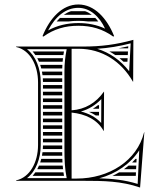

<svg xmlns="http://www.w3.org/2000/svg" viewBox="-20 -808 725 858"><path d="M285.6 -712C300 -714 314.8 -714.9 330 -714.9C345.1 -714.9 360 -713.9 374.4 -712H419.1C414.9 -717.8 410.4 -723.1 405.7 -728H248C242.8 -723.1 237.8 -717.8 232.9 -712ZM297.4 -758C286.2 -754.5 275.4 -749.1 265.2 -742H390C380.7 -749 370.8 -754.4 360.2 -758ZM330 -692.9C388.5 -692.9 438.8 -678.5 486 -644.6L490 -646.6C457.9 -726.3 402 -788 330 -788C258 -788 202.1 -726.3 170 -646.6L174 -644.6C221.2 -678.5 271.5 -692.9 330 -692.9ZM330 -704.9C280.6 -704.9 235.6 -694.4 194.8 -672C227.2 -734.5 274.2 -773 330 -773C382.8 -772.8 424.8 -733.7 449.5 -680C412.1 -697.5 373.3 -704.9 330 -704.9ZM510.1 -592H552.7L553.2 -601.3C538.2 -597.7 524 -594.6 510.1 -592ZM551.9 -578H468.7C477.8 -573.1 486.6 -567.8 495 -562H551.1ZM550.3 -548H513.9C520.2 -542.9 526.3 -537.6 532.2 -532H549.4ZM482.2 -22H586.9C587.1 -27.3 587.4 -32.7 587.6 -38H512.6C502.8 -32.2 492.6 -26.8 482.2 -22ZM570.3 -82H589.6C589.9 -87.3 590.1 -92.7 590.4 -98H585.6C580.7 -92.5 575.6 -87.1 570.3 -82ZM554.8 -68C548.2 -62.4 541.3 -57 534.1 -52H588.2C588.5 -57.3 588.7 -62.7 589 -68ZM417.9 -338C410.3 -331.9 402.6 -326.6 394.9 -322H422.6C422.6 -327.3 422.6 -332.7 422.7 -338ZM422.5 -308H378C388.8 -303.4 398.7 -298.1 408 -292H422.4C422.4 -297.3 422.5 -302.7 422.5 -308ZM125.8 -22H266C265 -27.4 264.2 -32.8 263.5 -38H138.1C134.3 -32.4 130.2 -27 125.8 -22ZM159.6 -82H259.2C258.9 -87.3 258.7 -92.6 258.5 -98H164.4C163 -92.6 161.4 -87.2 159.6 -82ZM154.3 -68C151.9 -62.5 149.3 -57.2 146.5 -52H261.7C261.1 -57.4 260.6 -62.7 260.2 -68ZM172 -158C172 -152.6 171.8 -147.3 171.4 -142H258V-158ZM170 -128C169.4 -122.6 168.5 -117.3 167.5 -112H258.2C258.1 -117.3 258.1 -122.6 258 -128ZM172 -202H258V-218H172ZM172 -188V-172H258V-188ZM172 -428V-412H258V-428ZM172 -398V-382H258V-398ZM172 -368V-352H258V-368ZM172 -338V-322H258V-338ZM172 -308V-292H258V-308ZM172 -278V-262H258V-278ZM172 -248V-232H258V-248ZM138 -562H263.3C264.1 -567.4 265 -572.7 265.9 -578H125.7C130.1 -573 134.2 -567.6 138 -562ZM146.5 -548C149.3 -542.8 151.8 -537.5 154.2 -532H259.8C260.3 -537.4 260.8 -542.7 261.4 -548ZM159.6 -518C161.4 -512.8 163 -507.4 164.4 -502H258.1C258.3 -507.4 258.5 -512.7 258.8 -518ZM167.5 -488C168.5 -482.7 169.4 -477.4 170 -472H258V-488ZM171.4 -458C171.8 -452.7 172 -447.4 172 -442H258V-458ZM300 -315V-590H332C435 -590 521.7 -534.5 574 -443H575L576 -630C499.3 -608.7 431.7 -600 352 -600H52V-598C113.6 -584.8 150 -517.2 150 -440V-160C150 -82.8 113.6 -15.2 52 -2V0H352C442.9 0 521.4 1 606 30L625 -217H624C592.4 -89.3 467.2 -10 322 -10H300V-305C361.9 -298.5 415.1 -273.9 443 -223H444L445 -398H444C409.1 -348.3 359.9 -318.9 300 -315ZM278 -12H100.8C141 -43.4 162 -99.6 162 -160V-440C162 -500.8 140 -557.4 100.8 -588H278C271.3 -554.3 268 -524.3 268 -490V-140C268 -94.7 269.2 -56.2 278 -12ZM341.6 -309.8C376.8 -319.5 407.6 -338.8 432.8 -365.3L432.2 -258.5C407.8 -284.9 376.8 -300.7 341.6 -309.8ZM423.6 -11.2C498.9 -31.8 563.1 -75.7 602.2 -136.3L595.2 13.9C536.6 -4.2 481.8 -9.5 423.6 -11.2ZM414.3 -590C464.9 -593.3 512.9 -601.1 563.9 -614.3L557.2 -489.7C519.3 -538.2 470.7 -572.6 414.3 -590Z"/></svg>

Font: SortefaxS02
Style: Medium
Weight: 500
Designer: gluk
Foundry: gluk
Version: Version 0.261